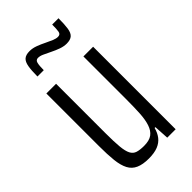

<svg xmlns="http://www.w3.org/2000/svg" viewBox="-223 -768 839 839"><g transform="rotate(-45 197.0 -348.5)"><path d="M167 8Q130 8 106.5 -2.5Q83 -13 71 -36Q59 -59 55 -95.5Q51 -132 51 -185V-510H111V-204Q111 -152 114 -120Q117 -88 125.5 -72Q134 -56 150 -51Q166 -46 191 -46Q224 -46 241.5 -59Q259 -72 267.5 -98Q276 -124 278 -161.5Q280 -199 280 -248V-510H340V0H288L284 -69H279Q273 -45 259.5 -27.5Q246 -10 223.5 -1Q201 8 167 8ZM76 -590Q76 -627 80 -650Q84 -673 95.5 -683Q107 -693 130 -693Q148 -693 167 -686Q186 -679 206 -669Q222 -661 236.5 -655Q251 -649 262 -649Q277 -649 279.5 -663Q282 -677 282 -705H321Q321 -667 317.5 -644Q314 -621 302.5 -611Q291 -601 268 -601Q251 -601 232.5 -607.5Q214 -614 194 -624Q177 -632 162.5 -639Q148 -646 135 -646Q122 -646 118.5 -632Q115 -618 115 -590Z"/></g></svg>

Font: Saira ExtraCondensed
Style: Regular
Weight: 400
Width: 2
Designer: Hector Gatti with collaboration of the Omnibus-Type team
Foundry: Omnibus-Type
Version: Version 1.101